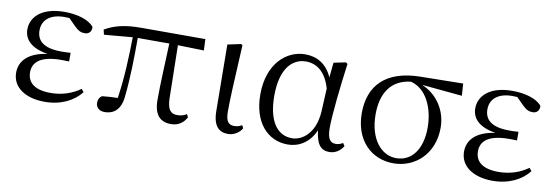

<svg xmlns="http://www.w3.org/2000/svg" viewBox="-46 -828 3289 1139"><g transform="rotate(10 1598.0 -258.0)"><path d="M245 15C342 15 419 -24 463 -81L449 -99C397 -62 337 -43 270 -43C176 -43 130 -80 130 -143C130 -200 170 -247 301 -247C311 -247 321 -247 347 -246V-298C323 -296 307 -296 291 -296C182 -296 142 -337 142 -398C142 -460 189 -501 275 -501L304 -500L347 -457C373 -432 387 -427 410 -427C433 -427 451 -444 448 -472C415 -513 342 -531 270 -531C134 -531 70 -466 70 -391C70 -331 113 -283 214 -268C97 -252 49 -195 49 -127C49 -39 128 15 245 15Z M1006 15C1049 15 1080 -6 1099 -42L1090 -60C1074 -50 1059 -44 1034 -44C996 -44 974 -64 972 -132L966 -453L1123 -449L1120 -517H734C639 -517 575 -502 516 -468L523 -438L694 -453C692 -337 688 -211 669 -83C633 -82 603 -80 575 -77C560 -67 553 -54 553 -34C553 -6 573 13 606 13C665 13 704 -24 710 -102C722 -212 724 -337 724 -454H914C909 -328 903 -205 903 -114C903 -21 942 15 1006 15Z M1349 14C1389 14 1420 -11 1433 -35L1424 -52C1411 -45 1398 -39 1378 -39C1346 -39 1326 -54 1326 -118C1326 -196 1331 -283 1343 -519L1334 -525L1254 -508L1258 -112C1258 -20 1293 14 1349 14Z M1709 14C1771 14 1836 -18 1872 -100C1882 -16 1909 15 1960 15C1997 15 2027 -7 2043 -35L2032 -52C2018 -44 2007 -39 1989 -39C1956 -39 1938 -60 1938 -127C1938 -204 1957 -380 1976 -518L1966 -526L1893 -511L1884 -421C1850 -497 1792 -531 1720 -531C1608 -531 1498 -437 1498 -251C1498 -82 1588 14 1709 14ZM1880 -353 1873 -213C1865 -82 1790 -27 1727 -27C1637 -27 1581 -107 1581 -258C1581 -425 1652 -490 1732 -490C1793 -490 1851 -454 1880 -353Z M2346 15C2476 15 2586 -83 2586 -241C2586 -347 2524 -435 2434 -473L2677 -450L2672 -523L2415 -519C2206 -516 2110 -411 2110 -246C2110 -84 2211 15 2346 15ZM2365 -480C2461 -456 2510 -345 2510 -228C2510 -93 2446 -18 2357 -18C2266 -18 2192 -105 2192 -254C2192 -382 2248 -467 2365 -480Z M2943 15C3040 15 3117 -24 3161 -81L3147 -99C3095 -62 3035 -43 2968 -43C2874 -43 2828 -80 2828 -143C2828 -200 2868 -247 2999 -247C3009 -247 3019 -247 3045 -246V-298C3021 -296 3005 -296 2989 -296C2880 -296 2840 -337 2840 -398C2840 -460 2887 -501 2973 -501L3002 -500L3045 -457C3071 -432 3085 -427 3108 -427C3131 -427 3149 -444 3146 -472C3113 -513 3040 -531 2968 -531C2832 -531 2768 -466 2768 -391C2768 -331 2811 -283 2912 -268C2795 -252 2747 -195 2747 -127C2747 -39 2826 15 2943 15Z"/></g></svg>

Font: Source Han Serif CN
Style: Regular
Weight: 400
Designer: Ryoko NISHIZUKA 西塚涼子 (kana & ideographs); Frank Grießhammer (Latin, Greek & Cyrillic); Wenlong ZHANG 张文龙 (bopomofo); San
Foundry: Adobe
Version: Version 2.003;hotconv 1.1.1;makeotfexe 2.6.0